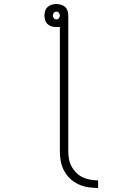

<svg xmlns="http://www.w3.org/2000/svg" viewBox="-20 -755 640 959"><path d="M470 184Q445 184 420 180Q395 176 372 165.5Q349 155 330.5 137.5Q312 120 300 97.5Q288 75 283.5 50Q279 25 279 0V-621Q275 -620 270.5 -620Q266 -620 262 -620Q250 -620 238.5 -623Q227 -626 218 -634.5Q209 -643 205.5 -654.5Q202 -666 202 -677Q202 -689 205.5 -700.5Q209 -712 218 -720Q227 -728 238.5 -731.5Q250 -735 262 -735Q273 -735 285 -731.5Q297 -728 305.5 -720Q314 -712 317.5 -700.5Q321 -689 321 -677V0Q321 20 324.5 39.5Q328 59 337.5 76.5Q347 94 361 108Q375 122 393 130.5Q411 139 430.5 142.5Q450 146 470 146ZM262 -658Q269 -658 274 -664Q279 -670 279 -677Q279 -685 274 -691Q269 -697 262 -697Q254 -697 249 -691Q244 -685 244 -677Q244 -670 249 -664Q254 -658 262 -658Z"/></svg>

Font: Iosevka Slab XLtEx
Style: Regular
Weight: 200
Width: 7
Monospace: yes
Designer: Belleve Invis
Foundry: Belleve Invis
Version: Version 11.1.0; ttfautohint (v1.8.3)